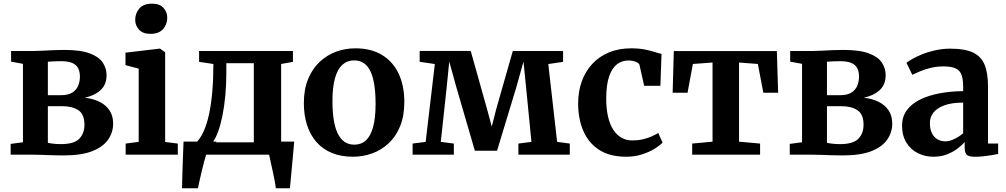

<svg xmlns="http://www.w3.org/2000/svg" viewBox="-20 -829 5391 1029"><path d="M319.8 4Q293.6 4 263 3Q232.5 2 204.1 1Q175.8 0 155.9 0H37.1V-57.8L103 -66.6V-486.9L39.4 -498.6V-555.7H161.7Q179.3 -555.7 207.7 -557.3Q236.1 -558.8 267.3 -560.2Q298.5 -561.5 323.5 -561.5Q411.8 -561.5 461.3 -542.8Q510.8 -524.1 530.9 -493.3Q551.1 -462.6 551.1 -426.4Q551.1 -374.9 518.4 -345.5Q485.8 -316.2 434.1 -305.3Q479.8 -300.2 513.9 -283.1Q548.1 -265.9 567.2 -236.9Q586.4 -207.9 586.4 -166.5Q586.4 -121.1 560.4 -82.2Q534.5 -43.3 476.2 -19.6Q417.9 4 319.8 4ZM305.9 -56.6Q377 -56.6 404.8 -85.4Q432.6 -114.1 432.6 -160.5Q432.6 -216.8 399.8 -238.4Q366.9 -259.9 314.4 -259.9H236.5V-63.5Q243.2 -61.9 254 -60.3Q264.9 -58.7 278.5 -57.6Q292.1 -56.6 305.9 -56.6ZM236.5 -318.9H307.3Q345.3 -318.9 367.4 -332.8Q389.5 -346.7 398.9 -369.4Q408.3 -392.2 408.3 -418.7Q408.3 -443.5 399.5 -462Q390.8 -480.5 369.1 -490.7Q347.4 -501 307.7 -501Q289.2 -501 271.1 -500.3Q253 -499.6 236.5 -498.2Z M723.3 -68.7V-461.1L652.5 -479.9V-546.7L835.5 -568.4H837.5L865.1 -548.8V-68.1L932.9 -59.6V0H653.4V-59.6ZM785.8 -647.6Q745.3 -647.6 724.9 -670.3Q704.6 -692.9 704.6 -722.1Q704.6 -757.5 726.7 -783.4Q748.9 -809.3 794.2 -809.3H795.2Q836.1 -809.3 856.3 -786.7Q876.4 -764 876.4 -734.8Q876.4 -699.5 854.3 -673.5Q832.2 -647.6 786.8 -647.6Z M1005.8 0V-63H1029.8Q1053.5 -85.7 1071.1 -124.3Q1088.7 -162.9 1100.3 -216.3Q1111.8 -269.7 1117.7 -337.5Q1123.6 -405.3 1123.6 -486.1L1047 -497.5V-555.7H1549.9V-497.5L1486.7 -486.1V0ZM1119.4 -66.1H1340.3V-490.4H1193V-440.2Q1193 -375.7 1187.6 -317Q1182.1 -258.3 1172.1 -208.9Q1162.1 -159.5 1148.7 -122.9Q1135.3 -86.4 1119.4 -66.1ZM955.5 180Q956.3 149.8 957.3 108.1Q958.4 66.3 960.2 19.9Q961.9 -26.5 963.7 -70.1H1140.7L1085.5 -2.3Q1080.9 10.6 1074.1 36.6Q1067.3 62.6 1060.4 92.2Q1053.4 121.7 1047.9 146.1Q1042.5 170.4 1040.7 180ZM1458.2 180Q1456.5 163.3 1451.7 138.1Q1446.9 112.9 1441 85.8Q1435.1 58.8 1429.9 35.8Q1424.8 12.7 1422.3 0L1397.8 -70.1H1556.8Q1555.3 -54.7 1553.1 -29.3Q1550.9 -3.9 1548.2 26.3Q1545.6 56.4 1542.6 86.2Q1539.7 115.9 1537.5 140.8Q1535.3 165.7 1533.7 180Z M1608.5 -276.7Q1608.5 -349.9 1631 -404.8Q1653.4 -459.8 1692.3 -496.5Q1731.1 -533.2 1780.4 -551.6Q1829.8 -570 1884 -570Q1968.8 -570 2027.3 -534.5Q2085.9 -498.9 2116.4 -434.4Q2146.9 -369.9 2146.9 -282.3Q2146.9 -207.8 2124.4 -152.6Q2101.9 -97.4 2063.1 -61.1Q2024.3 -24.7 1974.8 -6.9Q1925.2 11 1871.1 11Q1807.7 11 1758.8 -9.2Q1709.9 -29.3 1676.5 -67.1Q1643.1 -104.9 1625.8 -158Q1608.5 -211.1 1608.5 -276.7ZM1879.3 -53.7Q1916.4 -53.7 1941.6 -77.1Q1966.7 -100.6 1979.8 -149Q1992.9 -197.4 1992.9 -272Q1992.9 -326.6 1986.7 -369.8Q1980.5 -413 1967 -443.3Q1953.5 -473.6 1931.5 -489.5Q1909.5 -505.3 1877.8 -505.3Q1840.9 -505.3 1815 -481.9Q1789 -458.4 1775.4 -410.2Q1761.7 -362.1 1761.7 -287Q1761.7 -231.9 1768.4 -188.7Q1775 -145.5 1789.2 -115.4Q1803.3 -85.3 1825.5 -69.5Q1847.8 -53.7 1879.3 -53.7Z M2191.3 0V-59.6L2261.3 -68.6L2310.4 -485.9L2229.2 -497.7V-555.9H2502.8L2590.5 -243.4L2615.5 -150.6L2639.2 -243.4L2728.3 -555.7H2997.7V-497.5L2918.5 -485.8L2965.8 -68.6L3033.8 -59.6V0H2758.3V-59.6L2828.2 -68.6L2799.7 -358.5L2785.6 -499L2746.8 -360.2L2643.9 -21.3H2524.9L2425.5 -362.5L2387.7 -499.2L2374 -361.9L2342.3 -68.6L2412.3 -59.6V0Z M3078.5 -273.2Q3078.4 -338.5 3097.9 -392.8Q3117.4 -447 3154.5 -486.8Q3191.5 -526.6 3244.2 -548.3Q3296.9 -570 3363 -570Q3404.7 -570 3435.4 -563.8Q3466.1 -557.7 3488.2 -550.5Q3510.3 -543.3 3525.4 -540L3519.3 -369.1H3432.4L3407.7 -479.2Q3405.9 -488 3396.1 -493.6Q3386.3 -499.3 3373.2 -502.1Q3360.2 -504.9 3348.5 -504.9Q3313.3 -504.9 3286.6 -484.5Q3260 -464.1 3244.7 -419.8Q3229.4 -375.6 3228.9 -303.1Q3228.8 -246.4 3238.7 -203.8Q3248.7 -161.1 3267.2 -133Q3285.7 -104.8 3311.5 -90.5Q3337.3 -76.3 3368 -76.3Q3398.9 -76.3 3424.7 -82.3Q3450.5 -88.3 3471.5 -97.5Q3492.4 -106.7 3507.8 -116.5L3531 -64.7Q3517.2 -49.8 3488.7 -32.1Q3460.2 -14.4 3421.1 -1.7Q3382 11 3336.3 11Q3247.7 11 3190.7 -26.1Q3133.7 -63.3 3106.2 -127.6Q3078.6 -192 3078.5 -273.2Z M3689.7 0V-59.6L3798.8 -69.7V-493.9L3693.4 -486.2L3664.8 -331.9H3585L3591.1 -555.4H4143.5L4150.3 -331.9H4071L4041.6 -486.2L3940.8 -493.9V-69.7L4053.6 -59.6V0Z M4495.3 4Q4469.1 4 4438.5 3Q4408 2 4379.6 1Q4351.3 0 4331.4 0H4212.6V-57.8L4278.5 -66.6V-486.9L4214.9 -498.6V-555.7H4337.2Q4354.8 -555.7 4383.2 -557.3Q4411.6 -558.8 4442.8 -560.2Q4474 -561.5 4499 -561.5Q4587.3 -561.5 4636.8 -542.8Q4686.3 -524.1 4706.4 -493.3Q4726.6 -462.6 4726.6 -426.4Q4726.6 -374.9 4693.9 -345.5Q4661.3 -316.2 4609.6 -305.3Q4655.3 -300.2 4689.4 -283.1Q4723.6 -265.9 4742.7 -236.9Q4761.9 -207.9 4761.9 -166.5Q4761.9 -121.1 4735.9 -82.2Q4710 -43.3 4651.7 -19.6Q4593.4 4 4495.3 4ZM4481.4 -56.6Q4552.5 -56.6 4580.3 -85.4Q4608.1 -114.1 4608.1 -160.5Q4608.1 -216.8 4575.3 -238.4Q4542.4 -259.9 4489.9 -259.9H4412V-63.5Q4418.7 -61.9 4429.5 -60.3Q4440.4 -58.7 4454 -57.6Q4467.6 -56.6 4481.4 -56.6ZM4412 -318.9H4482.8Q4520.8 -318.9 4542.9 -332.8Q4565 -346.7 4574.4 -369.4Q4583.8 -392.2 4583.8 -418.7Q4583.8 -443.5 4575 -462Q4566.3 -480.5 4544.6 -490.7Q4522.9 -501 4483.2 -501Q4464.7 -501 4446.6 -500.3Q4428.5 -499.6 4412 -498.2Z M4814.5 -156.1Q4814.5 -203.6 4840 -238.2Q4865.5 -272.8 4910.5 -295.1Q4955.5 -317.4 5014.8 -328.7Q5074.1 -340 5141.9 -340.6V-363.6Q5141.9 -402.2 5133.8 -426.3Q5125.6 -450.4 5103 -461.7Q5080.5 -473.1 5037.5 -473.1Q4999.2 -473.1 4967 -465Q4934.8 -456.9 4910.1 -446.4Q4885.4 -435.9 4869.4 -428L4837.9 -492.6Q4846.8 -499.9 4868.5 -512.4Q4890.2 -524.9 4921.7 -537.8Q4953.3 -550.7 4992.1 -559.4Q5030.9 -568.2 5073.7 -568.2Q5150 -568.2 5193.9 -547.9Q5237.7 -527.6 5256.4 -483.1Q5275.1 -438.7 5275.1 -366.1V-59.6H5329.5V-3.8Q5318.1 -1.2 5296.7 2.3Q5275.3 5.8 5251.1 8.5Q5226.9 11.2 5207.2 11.2Q5173.4 11.2 5161.7 1.1Q5150 -9.1 5150 -40.6V-67.5Q5137.5 -52.8 5113.9 -34.3Q5090.2 -15.8 5057.2 -2.4Q5024.2 11 4982.9 11Q4937.7 11 4899.4 -8Q4861 -27.1 4837.8 -64.3Q4814.5 -101.6 4814.5 -156.1ZM5047.3 -71.5Q5069 -71.5 5095.7 -84.6Q5122.4 -97.6 5141.9 -114.8V-279.1Q5079.2 -279 5039.7 -264Q5000.2 -249.1 4981.9 -224.6Q4963.6 -200.2 4963.6 -170.5Q4963.6 -137.7 4974.2 -115.8Q4984.8 -93.8 5003.7 -82.7Q5022.6 -71.5 5047.3 -71.5Z"/></svg>

Font: Merriweather 7pt Light
Style: Regular
Weight: 300
Designer: Eben Sorkin
Foundry: Eben Sorkin
Version: Version 2.200;gftools[0.9.31]